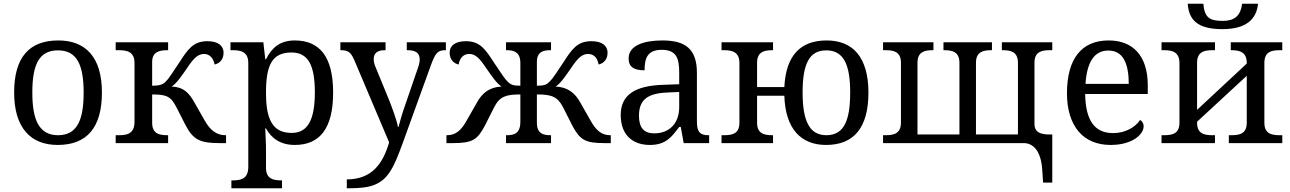

<svg xmlns="http://www.w3.org/2000/svg" viewBox="-20 -761 6862 1021"><path d="M522 -269C522 -362.8 500.5 -432.1 460.4 -478C420.4 -523.9 362.3 -545.9 290 -545.9C135.3 -545.9 55.2 -456.1 55.2 -269C55.2 -175.3 77.1 -105.5 117.2 -59.1C157.2 -12.7 214.8 9.8 287.1 9.8C440.9 9.8 522 -81.1 522 -269ZM151.9 -269C151.9 -417 187.5 -493.2 288.1 -493.2C338.4 -493.2 372.6 -474.1 394 -437C415.5 -399.4 424.8 -343.3 424.8 -269C424.8 -194.8 416 -138.2 394.5 -100.1C373 -62 339.4 -42 289.1 -42C188.5 -42 151.9 -121.6 151.9 -269Z M1147 0H1182.1V-42H1179.2C1134.3 -42 1098.6 -65.4 1067.4 -122.1L1015.1 -213.9C985.4 -268.1 955.6 -298.3 893.1 -300.8C919.4 -319.3 939.9 -348.1 974.1 -397.9C1007.8 -449.2 1032.2 -474.1 1064.9 -474.1C1098.1 -474.1 1115.7 -447.8 1121.1 -418C1147 -423.3 1168.9 -443.8 1168.9 -481C1168.9 -517.6 1139.6 -542 1083 -542C1007.3 -542 978.5 -498 933.1 -428.2L890.1 -363.8C878.9 -346.7 868.7 -334 860.4 -326.2C844.2 -310.1 824.7 -305.2 789.1 -305.2V-431.2C789.1 -485.8 828.1 -494.1 871.1 -494.1H874V-536.1H595.2V-494.1H613.3C657.7 -494.1 695.3 -484.4 695.3 -425.8V-113.8C695.3 -51.3 657.7 -42 613.3 -42H595.2V0H874V-42H871.1C825.7 -42 789.1 -50.3 789.1 -108.9V-258.8C865.2 -258.8 888.7 -248.5 918 -190.9L967.3 -94.2C1007.8 -17.1 1045.4 0 1147 0Z M1530.3 -481.9C1574.7 -481.9 1606 -464.4 1626 -429.2C1645.5 -394 1654.3 -340.8 1654.3 -270C1654.3 -199.7 1645.5 -146 1626 -109.4C1606 -72.8 1575.7 -54.2 1531.2 -54.2C1478.5 -54.2 1444.8 -72.8 1423.8 -109.4C1402.3 -146 1394.5 -199.2 1394.5 -269C1394.5 -413.6 1426.3 -481.9 1530.3 -481.9ZM1205.6 -494.1H1218.3C1262.7 -494.1 1300.3 -484.4 1300.3 -425.8V126C1300.3 188.5 1263.7 198.2 1218.3 198.2H1210.4V240.2H1479.5V198.2H1476.6C1432.1 198.2 1394.5 189.9 1394.5 130.9V35.2C1394.5 26.4 1394.5 4.4 1392.6 -29.8C1392.1 -44.9 1391.1 -61 1390.6 -78.1H1394.5C1423.3 -25.4 1471.7 9.8 1547.4 9.8C1678.7 9.8 1751.5 -75.2 1751.5 -269C1751.5 -364.7 1733.4 -434.1 1698.7 -479.5C1664.1 -524.4 1613.3 -545.9 1547.4 -545.9C1468.3 -545.9 1424.3 -506.3 1394.5 -445.8H1390.6L1380.4 -536.1H1205.6Z M2351.1 -536.1H2143.1V-494.1H2146C2190.4 -494.1 2211.9 -479.5 2211.9 -444.8C2211.9 -433.6 2209 -418 2203.1 -401.9L2136.2 -207C2119.1 -158.7 2106.4 -115.2 2099.1 -85.9H2096.2C2090.8 -119.1 2065.9 -186.5 2048.3 -231L1975.1 -409.2C1969.2 -424.3 1967.3 -434.6 1967.3 -445.8C1967.3 -479 1986.8 -494.1 2027.3 -494.1H2030.3V-536.1H1790V-494.1H1793C1832 -494.1 1846.2 -482.4 1864.3 -440.9L2049.3 -3.9C2016.6 107.9 1958.5 192.9 1824.2 192.9V240.2H1833C1892.1 240.2 1936 235.8 1970.7 222.2C1987.8 215.3 2003.4 206.1 2017.1 194.8C2043.9 171.9 2065.9 137.7 2086.9 88.9C2097.2 64.5 2108.4 36.1 2120.1 3.9L2272 -416C2295.9 -481 2309.1 -494.1 2348.1 -494.1H2351.1Z M2747.1 -425.8V-305.2C2710 -305.2 2696.3 -310.1 2680.2 -326.2C2671.9 -334 2661.6 -346.7 2650.4 -363.8C2638.7 -380.9 2624 -402.3 2606.9 -428.2C2561.5 -498 2533.2 -542 2457 -542C2400.4 -542 2371.1 -517.6 2371.1 -481C2371.1 -444.3 2393.1 -423.3 2418.9 -418C2424.3 -449.7 2442.4 -474.1 2475.1 -474.1C2508.8 -474.1 2531.2 -450.2 2565.9 -397.9C2600.6 -348.6 2619.1 -320.3 2647 -300.8C2584.5 -297.4 2544.9 -269 2515.1 -213.9L2462.9 -122.1C2432.1 -65.9 2401.9 -42 2356.9 -42H2354V0H2389.2C2493.2 0 2519 -18.1 2559.1 -94.2L2607.9 -190.9C2637.2 -248.5 2671.4 -258.8 2747.1 -258.8V-113.8C2747.1 -51.3 2714.4 -42 2675.3 -42H2670.9V0H2910.2V-42H2907.2C2867.7 -42 2835 -50.8 2835 -108.9V-258.8C2910.6 -258.8 2944.3 -248.5 2974.1 -190.9L3022.9 -94.2C3063.5 -17.6 3091.3 0 3192.9 0H3228V-42H3225.1C3180.2 -42 3149.9 -65.9 3119.1 -122.1L3066.9 -213.9C3037.1 -269 2997.6 -297.4 2935.1 -300.8C2962.9 -320.3 2981.4 -348.6 3016.1 -397.9C3048.8 -447.3 3073.2 -474.1 3106.9 -474.1C3143.1 -474.1 3158.2 -446.8 3163.1 -418C3189 -423.3 3210.9 -444.3 3210.9 -481C3210.9 -517.6 3181.6 -542 3125 -542C3048.8 -542 3020.5 -498 2975.1 -428.2L2932.1 -363.8C2920.4 -346.7 2910.2 -334 2901.9 -326.2C2886.7 -311 2875.5 -305.2 2835 -305.2V-431.2C2835 -485.4 2868.2 -494.1 2907.2 -494.1H2910.2V-536.1H2670.9V-494.1H2675.3C2713.9 -494.1 2747.1 -483.4 2747.1 -425.8Z M3377.9 -145C3377.9 -184.1 3387.2 -214.4 3410.6 -234.9C3434.1 -255.4 3471.2 -266.6 3527.8 -269L3591.8 -272V-190.9C3591.8 -106 3540.5 -51.8 3459 -51.8C3403.8 -51.8 3377.9 -82.5 3377.9 -145ZM3280.8 -149.9C3280.8 -40 3347.2 9.8 3436 9.8C3519 9.8 3550.3 -30.3 3591.8 -85.9H3600.1L3615.7 0H3751V-42H3748C3704.1 -42 3686 -57.6 3686 -113.8V-373C3686 -500.5 3625 -545.9 3502.9 -545.9C3401.9 -545.9 3322.8 -518.6 3322.8 -450.2C3322.8 -403.8 3352.5 -387.2 3407.7 -387.2C3407.7 -449.2 3421.4 -496.1 3499 -496.1C3580.6 -496.1 3591.8 -446.3 3591.8 -373V-313L3508.8 -310.1C3356 -305.7 3280.8 -255.9 3280.8 -149.9Z M4598.1 -269C4598.1 -362.8 4577.1 -432.1 4539.1 -478C4501 -523.9 4444.8 -545.9 4376 -545.9C4235.8 -545.9 4159.2 -465.3 4150.9 -297.9H4005.9V-426.8C4005.9 -485.8 4043.5 -494.1 4087.9 -494.1H4090.8V-536.1H3816.9V-494.1H3830.1C3874.5 -494.1 3912.1 -484.4 3912.1 -425.8V-108.9C3912.1 -50.3 3875.5 -42 3830.1 -42H3816.9V0H4090.8V-42H4087.9C4042.5 -42 4005.9 -50.3 4005.9 -108.9V-252H4150.9C4156.2 -76.2 4238.8 9.8 4373 9.8C4520 9.8 4598.1 -81.1 4598.1 -269ZM4248 -269C4248 -343.3 4256.3 -399.4 4276.4 -437C4295.9 -474.1 4327.1 -493.2 4374 -493.2C4466.8 -493.2 4501 -417 4501 -269C4501 -194.8 4492.7 -138.2 4473.1 -100.1C4453.1 -62 4421.4 -42 4375 -42C4328.1 -42 4296.4 -62 4276.9 -100.1C4256.8 -138.2 4248 -194.8 4248 -269Z M5522 137.2 5526.9 210H5575.7V-45.9H5552.7C5514.2 -47.4 5481 -56.6 5481 -103V-426.8C5481 -485.8 5518.6 -494.1 5563 -494.1H5575.7V-536.1H5307.6V-494.1H5311C5355.5 -494.1 5393.1 -485.8 5393.1 -426.8V-45.9H5169.9V-426.8C5169.9 -485.8 5207.5 -494.1 5252 -494.1H5254.9V-536.1H4997.1V-494.1H5000C5044.4 -494.1 5082 -485.8 5082 -426.8V-45.9H4858.9V-426.8C4858.9 -485.8 4896.5 -494.1 4940.9 -494.1H4943.8V-536.1H4675.8V-494.1H4689C4733.4 -494.1 4771 -485.8 4771 -426.8V-109.9C4771 -49.8 4732.4 -42 4689 -42H4675.8V0H5424.8C5446.8 0 5469.2 8.8 5487.3 30.3C5504.9 51.8 5518.1 86.4 5522 137.2Z M5873.5 -492.2C5914.1 -492.2 5940.9 -474.6 5958 -443.4C5975.1 -412.1 5982.4 -367.7 5982.4 -314.9H5752.4C5759.8 -430.7 5799.3 -492.2 5873.5 -492.2ZM5653.8 -264.2C5653.8 -177.7 5675.8 -108.9 5715.3 -62C5754.9 -15.1 5813.5 9.8 5885.7 9.8C6005.4 9.8 6061.5 -48.8 6061.5 -88.9C6061.5 -106 6051.8 -119.1 6042.5 -123C6019 -86.4 5966.3 -53.2 5899.4 -53.2C5804.7 -53.2 5752.9 -114.7 5750.5 -261.2H6083.5V-307.1C6083.5 -464.8 6004.4 -545.9 5875.5 -545.9C5733.4 -545.9 5653.8 -451.2 5653.8 -264.2Z M6798.8 -536.1H6524.9V-494.1H6527.8C6572.3 -494.1 6609.9 -484.4 6609.9 -425.8V-422.9L6345.7 -176.8V-426.8C6345.7 -485.8 6383.3 -494.1 6427.7 -494.1H6440.9V-536.1H6156.7V-494.1H6169.9C6214.4 -494.1 6252 -484.4 6252 -425.8V-108.9C6252 -50.3 6215.3 -42 6169.9 -42H6156.7V0H6440.9V-42H6427.7C6382.3 -42 6345.7 -50.3 6345.7 -108.9V-113.8L6609.9 -357.9V-108.9C6609.9 -50.3 6573.2 -42 6527.8 -42H6514.6V0H6798.8V-42H6785.6C6740.2 -42 6703.6 -50.3 6703.6 -108.9V-426.8C6703.6 -485.8 6741.2 -494.1 6785.6 -494.1H6798.8ZM6295.9 -741.2C6302.2 -658.7 6343.3 -606 6480 -606C6608.4 -606 6662.1 -660.2 6669.9 -741.2H6585C6577.1 -672.4 6540 -649.9 6481.9 -649.9C6412.1 -649.9 6385.3 -667.5 6378.9 -741.2Z"/></svg>

Font: The Erased English
Style: Regular
Weight: 400
Designer: Monotype Design team + ligartures altered by 180 Amsterdam
Foundry: Monotype Imaging Inc.
Version: Version 1.030;Glyphs 3.1.2 (3151)